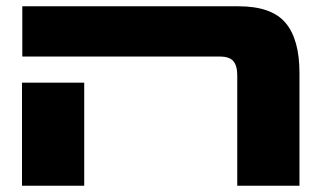

<svg xmlns="http://www.w3.org/2000/svg" viewBox="-20 -591 1033 611"><path d="M735 -351Q735 -382 722.5 -396.5Q710 -411 680 -411H51V-571H739Q844 -571 888.5 -518.5Q933 -466 933 -359V0H735ZM50 -328H248V0H50Z"/></svg>

Font: FiraGO Heavy
Style: Regular
Weight: 900
Designer: bBox Type
Foundry: bBox Type GmbH
Version: Version 1.001